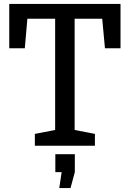

<svg xmlns="http://www.w3.org/2000/svg" viewBox="-20 -740 659 975"><path d="M513 -495H592V-720H27V-495H106L119 -645H260V-80L157 -60V0H462V-60L359 -80V-645H499ZM261 134H293L281 215H338L360 134V43H261Z"/></svg>

Font: Hermeneus One
Style: Regular
Weight: 400
Designer: Rodrigo Fuenzalida, Pablo Impallari
Foundry: Pablo Impallari, Rodrigo Fuenzalida
Version: Version 1.002